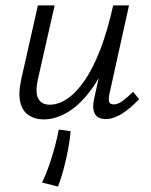

<svg xmlns="http://www.w3.org/2000/svg" viewBox="-20 -434 558 708"><path d="M140.5 6.3Q109.4 6.3 86.2 -8.8Q63.1 -23.8 55 -56.4Q46.8 -88.9 58.3 -141.5L119.8 -414.2H181.5L121.1 -147.6Q108.6 -94.1 120.8 -71Q132.9 -47.9 163.3 -47.9Q195.1 -47.9 227.7 -69.6Q260.4 -91.4 291.6 -136.5Q322.8 -181.5 349.7 -250.8Q376.5 -320.1 397.3 -414.2H439.5Q415 -300.5 380.7 -220.5Q346.4 -140.5 306.2 -90.2Q266 -40 223.7 -16.9Q181.4 6.3 140.5 6.3ZM193.7 253.9 135.1 239.1Q149.8 208.7 162 173.4Q174.1 138 183.1 103.7Q192.2 69.5 196.7 43.9L240.5 49.8Q238.2 78.4 231.3 115.3Q224.5 152.3 214.8 188.8Q205.2 225.3 193.7 253.9ZM369.4 5.2Q352.5 5.2 340.7 -2.5Q328.8 -10.1 325.1 -27Q321.4 -44 327.5 -72.5L404.4 -414.2H455.7L383.8 -89Q379.4 -68.6 382.3 -58.8Q385.3 -49 398.8 -49Q414.5 -49 431.5 -61.4Q448.5 -73.8 470.8 -95.3L493 -68.5Q460 -33.2 428.8 -14Q397.5 5.2 369.4 5.2Z"/></svg>

Font: Ysabeau
Style: Bold Italic
Weight: 700
Italic angle: -12°
Designer: Christian Thalmann (Catharsis Fonts)
Version: Version 2.002